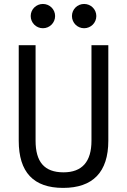

<svg xmlns="http://www.w3.org/2000/svg" viewBox="-20 -916 626 946"><path d="M291 9.8C437 9.8 513.7 -67.4 513.7 -222.7V-693.4H430.7V-222.7C430.7 -119.1 384.3 -66.9 293 -66.9C197.8 -66.9 155.3 -119.1 155.3 -222.7V-693.4H72.3V-222.7C72.3 -67.4 145 9.8 291 9.8ZM191.4 -776.9C224.6 -776.9 251.5 -803.7 251.5 -836.9C251.5 -870.1 224.6 -896.5 191.4 -896.5C158.2 -896.5 131.3 -870.1 131.3 -836.9C131.3 -803.7 158.2 -776.9 191.4 -776.9ZM394.5 -776.9C427.7 -776.9 454.6 -803.7 454.6 -836.9C454.6 -870.1 427.7 -896.5 394.5 -896.5C361.3 -896.5 334.5 -870.1 334.5 -836.9C334.5 -803.7 361.3 -776.9 394.5 -776.9Z"/></svg>

Font: Cascadia Mono PL SemiLight
Style: Regular
Weight: 350
Monospace: yes
Designer: Aaron Bell
Foundry: Saja Typeworks
Version: Version 2404.023